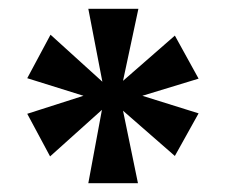

<svg xmlns="http://www.w3.org/2000/svg" viewBox="-20 -819 514 437"><path d="M212 -569 94 -463 42 -560 170 -601 42 -641 95 -740 213 -633 181 -799H295L260 -635L378 -738L432 -640L304 -601L432 -561L378 -464L260 -567L294 -402H181Z"/></svg>

Font: Noto Serif Sinhala ExtraCondensed Black
Style: Regular
Weight: 900
Width: 2
Designer: Jelle Bosma - Monotype Design Team
Foundry: Monotype Imaging Inc.
Version: Version 2.007; ttfautohint (v1.8.4.7-5d5b)